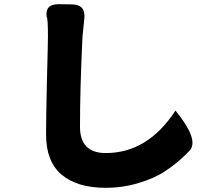

<svg xmlns="http://www.w3.org/2000/svg" viewBox="-20 -823 1040 917"><path d="M324 -802Q389 -801 383 -736L374 -649Q362 -397 362 -218Q362 -92 485 -92Q686 -92 818 -295Q928 -160 889 -108Q902 -120 864 -82Q826 -44 771 -7Q717 29 642 51Q567 74 484 74Q349 74 274 11Q200 -52 200 -180Q200 -249 204 -433Q209 -618 209 -649Q209 -736 203 -742Q194 -803 259 -803Z"/></svg>

Font: Swei Half Moon CJK SC
Style: Black
Weight: 900
Version: Version 2.071